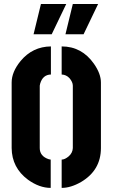

<svg xmlns="http://www.w3.org/2000/svg" viewBox="-20 -916 552 941"><path d="M300.8 -748 336.9 -896.5H460.9L389.6 -748ZM144.5 -748 180.7 -896.5H304.7L233.4 -748ZM37.1 -190.4V-511.7Q37.1 -563.5 81.1 -617.2Q139.6 -687.5 229.5 -688.5V-550.8Q189.5 -549.8 176.8 -505.9Q174.8 -499 174.8 -496.1V-190.4Q174.8 -150.4 218.8 -135.7Q225.6 -133.8 228.5 -133.8V4.9Q172.9 4.9 117.2 -35.2Q38.1 -93.8 37.1 -190.4ZM282.2 4.9V-133.8Q297.9 -133.8 317.4 -150.4Q335.9 -167 336.9 -190.4V-496.1Q336.9 -513.7 320.3 -533.2Q304.7 -549.8 282.2 -550.8V-688.5Q380.9 -688.5 440.4 -603.5Q474.6 -554.7 474.6 -511.7V-190.4Q474.6 -82 377.9 -24.4Q327.1 4.9 282.2 4.9Z"/></svg>

Font: Post No Bills Colombo
Style: ExtraBold
Weight: 900
Designer: Kosala Senevirathne, Siva Puranthara, Lasantha Premarathna, Tharique Azeez
Foundry: Mooniak
Version: Version 1.220 ; ttfautohint (v1.5)